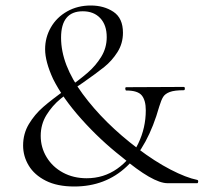

<svg xmlns="http://www.w3.org/2000/svg" viewBox="-20 -666 741 698"><path d="M281 -625Q202 -625 202 -529Q202 -431 280.5 -324.5Q359 -218 481 -126Q543 -79 600 -49.5Q657 -20 697 -12Q701 -11 700.5 -5.5Q700 0 697 0H589Q536 0 422 -96Q344 -157 276 -233Q208 -309 173 -379Q144 -442 144 -487Q144 -530 165 -566.5Q186 -603 224 -624.5Q262 -646 310 -646Q358 -646 392.5 -623Q427 -600 427 -547Q427 -508 407 -476.5Q387 -445 359 -422.5Q331 -400 281 -365Q231 -332 200.5 -307Q170 -282 149 -248Q128 -214 128 -172Q128 -130 149.5 -94.5Q171 -59 209 -38.5Q247 -18 295 -18Q357 -18 406 -52.5Q455 -87 482.5 -144Q510 -201 510 -265Q510 -301 495.5 -319Q481 -337 439 -337Q436 -337 435.5 -343Q435 -349 439 -349L648 -350Q652 -350 652 -344Q652 -338 648 -338Q614 -338 597 -331.5Q580 -325 573 -313.5Q566 -302 559 -279Q477 12 250 12Q188 12 146.5 -9Q105 -30 84.5 -64Q64 -98 64 -137Q64 -180 85 -215Q106 -250 137 -277Q168 -304 220 -341Q269 -376 298.5 -401.5Q328 -427 348 -459.5Q368 -492 368 -531Q368 -575 344.5 -600Q321 -625 281 -625Z"/></svg>

Font: Cormorant Infant
Style: Regular
Weight: 400
Designer: Christian Thalmann (Catharsis Fonts)
Foundry: Catharsis Fonts
Version: Version 4.000